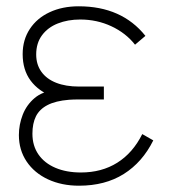

<svg xmlns="http://www.w3.org/2000/svg" viewBox="-20 -575 537 610"><path d="M231 15Q314 15 373.2 -22.2Q432.5 -59.5 467 -129L432 -149Q402 -89 352.5 -58Q303 -27 237 -27Q191 -27 156.2 -41.8Q121.5 -56.5 102.2 -84.2Q83 -112 83 -150Q83 -183 94.2 -205.5Q105.5 -228 131 -241.2Q156.5 -254.5 199 -258Q206.5 -258.5 214.2 -258.8Q222 -259 230 -259H310V-300H231Q189 -300 158.5 -312Q128 -324 111.5 -347Q95 -370 95 -402Q95 -438 113.5 -463Q132 -488 163.8 -500.5Q195.5 -513 235 -513Q288 -513 334 -491.5Q380 -470 409 -433L442 -461Q404.5 -508 351.5 -531.5Q298.5 -555 230 -555Q178 -555 137.8 -536.2Q97.5 -517.5 74.8 -483Q52 -448.5 52 -403Q52 -353 77.2 -319Q102.5 -285 148 -268L154 -288Q115.5 -285 90 -263.5Q64.5 -242 52.2 -210.5Q40 -179 40 -146Q40 -98.5 64.5 -62Q89 -25.5 132.5 -5.2Q176 15 231 15Z"/></svg>

Font: Hauora
Style: Regular
Weight: 400
Designer: Wayne Shih
Foundry: WCYS
Version: Version 1.001